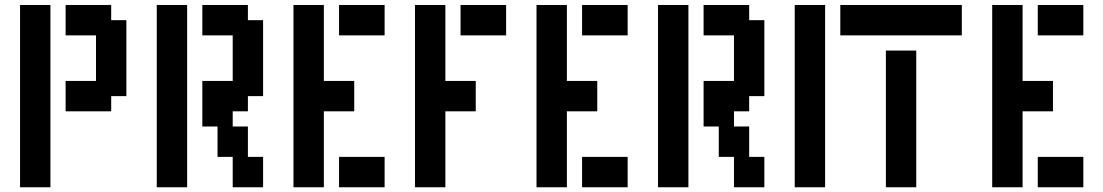

<svg xmlns="http://www.w3.org/2000/svg" viewBox="-20 -708 4540 790"><path d="M125 62.5H62.5V0V-62.5V-125V-187.5V-250V-312.5V-375V-437.5V-500V-562.5V-625V-687.5H125H187.5V-625V-562.5V-500V-437.5V-375V-312.5V-250V-187.5V-125V-62.5V0V62.5ZM375 -250H312.5H250V-312.5V-375H312.5H375V-437.5V-500V-562.5H312.5H250V-625V-687.5H312.5H375H437.5V-625H500V-562.5V-500V-437.5V-375V-312.5H437.5V-250Z M1000 62.5H937.5V0V-62.5H875V-125V-187.5H812.5V-250V-312.5V-375H875H937.5V-437.5V-500V-562.5H875H812.5V-625V-687.5H875H937.5H1000V-625H1062.5V-562.5V-500V-437.5V-375V-312.5H1000V-250H937.5V-187.5H1000V-125V-62.5H1062.5V0V62.5ZM687.5 62.5H625V0V-62.5V-125V-187.5V-250V-312.5V-375V-437.5V-500V-562.5V-625V-687.5H687.5H750V-625V-562.5V-500V-437.5V-375V-312.5V-250V-187.5V-125V-62.5V0V62.5Z M1500 62.5H1437.5H1375V0V-62.5H1437.5H1500H1562.5V0V62.5ZM1250 62.5H1187.5V0V-62.5V-125V-187.5V-250V-312.5V-375V-437.5V-500V-562.5V-625V-687.5H1250H1312.5V-625V-562.5V-500V-437.5V-375H1375H1437.5V-312.5V-250H1375H1312.5V-187.5V-125V-62.5V0V62.5ZM1500 -562.5H1437.5H1375V-625V-687.5H1437.5H1500H1562.5V-625V-562.5Z M1750 62.5H1687.5V0V-62.5V-125V-187.5V-250V-312.5V-375V-437.5V-500V-562.5V-625V-687.5H1750H1812.5V-625V-562.5V-500V-437.5V-375H1875H1937.5V-312.5V-250H1875H1812.5V-187.5V-125V-62.5V0V62.5ZM2000 -562.5H1937.5H1875V-625V-687.5H1937.5H2000H2062.5V-625V-562.5Z M2500 62.5H2437.5H2375V0V-62.5H2437.5H2500H2562.5V0V62.5ZM2250 62.5H2187.5V0V-62.5V-125V-187.5V-250V-312.5V-375V-437.5V-500V-562.5V-625V-687.5H2250H2312.5V-625V-562.5V-500V-437.5V-375H2375H2437.5V-312.5V-250H2375H2312.5V-187.5V-125V-62.5V0V62.5ZM2500 -562.5H2437.5H2375V-625V-687.5H2437.5H2500H2562.5V-625V-562.5Z M3062.5 62.5H3000V0V-62.5H2937.5V-125V-187.5H2875V-250V-312.5V-375H2937.5H3000V-437.5V-500V-562.5H2937.5H2875V-625V-687.5H2937.5H3000H3062.5V-625H3125V-562.5V-500V-437.5V-375V-312.5H3062.5V-250H3000V-187.5H3062.5V-125V-62.5H3125V0V62.5ZM2750 62.5H2687.5V0V-62.5V-125V-187.5V-250V-312.5V-375V-437.5V-500V-562.5V-625V-687.5H2750H2812.5V-625V-562.5V-500V-437.5V-375V-312.5V-250V-187.5V-125V-62.5V0V62.5Z M3312.5 62.5H3250V0V-62.5V-125V-187.5V-250V-312.5V-375V-437.5V-500V-562.5V-625V-687.5H3312.5H3375V-625V-562.5V-500V-437.5V-375V-312.5V-250V-187.5V-125V-62.5V0V62.5Z M3687.5 62.5H3625V0V-62.5V-125V-187.5V-250V-312.5V-375V-437.5V-500H3687.5H3750V-437.5V-375V-312.5V-250V-187.5V-125V-62.5V0V62.5ZM3875 -562.5H3812.5H3750H3687.5H3625H3562.5H3500H3437.5V-625V-687.5H3500H3562.5H3625H3687.5H3750H3812.5H3875H3937.5V-625V-562.5Z M4375 62.5H4312.5H4250V0V-62.5H4312.5H4375H4437.5V0V62.5ZM4125 62.5H4062.5V0V-62.5V-125V-187.5V-250V-312.5V-375V-437.5V-500V-562.5V-625V-687.5H4125H4187.5V-625V-562.5V-500V-437.5V-375H4250H4312.5V-312.5V-250H4250H4187.5V-187.5V-125V-62.5V0V62.5ZM4375 -562.5H4312.5H4250V-625V-687.5H4312.5H4375H4437.5V-625V-562.5Z"/></svg>

Font: PixelArmy
Style: Medium
Weight: 500
Version: Version 001.000